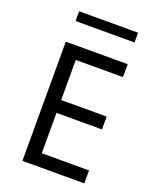

<svg xmlns="http://www.w3.org/2000/svg" viewBox="-184 -1144 1012 1249"><g transform="rotate(20 322.0 -520.0)"><path d="M128 0H556.5V-89.5H229.5V-369H544.5V-458H229.5V-735.5H556.5V-825H128ZM142 -973H550V-1040.5H142Z"/></g></svg>

Font: Spartan Medium
Style: Regular
Weight: 500
Designer: Matt Bailey, Mirko Velimirovic
Foundry: Matt Bailey
Version: Version 1.003; ttfautohint (v1.8.3)